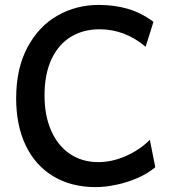

<svg xmlns="http://www.w3.org/2000/svg" viewBox="-20 -745 708 777"><path d="M367.2 12.2Q268.6 12.2 195.8 -31.5Q123 -75.2 84.2 -156.2Q45.4 -237.3 45.4 -346.7Q45.4 -467.8 91.1 -553.2Q136.7 -638.7 212.6 -681.9Q288.6 -725.1 379.4 -725.1Q442.4 -725.1 496.6 -709.5Q550.8 -693.8 601.1 -656.7L569.3 -555.7Q485.8 -626.5 382.8 -626.5Q317.4 -626.5 267.1 -596.2Q216.8 -565.9 188.5 -505.6Q160.2 -445.3 160.2 -358.9Q160.2 -276.4 187.5 -215.3Q214.8 -154.3 263.9 -121.6Q313 -88.9 377.9 -88.9Q433.1 -88.9 489.3 -113.5Q545.4 -138.2 586.4 -179.2L608.4 -68.4Q580.1 -43.9 538.8 -25.6Q497.6 -7.3 452.1 2.4Q406.7 12.2 367.2 12.2Z"/></svg>

Font: Lesson One Medium
Style: Regular
Weight: 500
Designer: But Ko, Victor Gaultney, Annie Olsen, Julie Remington, Don Collingsworth, Eric Hays, Becca Hirsbrunner
Version: Version 1.100